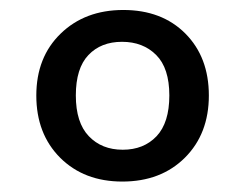

<svg xmlns="http://www.w3.org/2000/svg" viewBox="-20 -731 460 377"><path d="M51.3 -543.4Q51.3 -618.7 99.1 -665Q146.9 -711.4 222.1 -711.4Q297.9 -711.4 344 -665.1Q390.1 -618.7 390.1 -543.5Q390.1 -468.3 343.1 -421.4Q296 -374.5 220.2 -374.5Q145 -374.5 98.1 -421.3Q51.3 -468.2 51.3 -543.4ZM128.9 -543.6Q128.9 -490.2 154.4 -463.6Q179.8 -437 221 -437Q262.2 -437 287.4 -463.5Q312.5 -490.1 312.5 -543.6Q312.5 -597.2 286.7 -623Q260.9 -648.9 219.6 -648.9Q178.2 -648.9 153.6 -622.9Q128.9 -597 128.9 -543.6Z"/></svg>

Font: Gelasio
Style: Italic
Weight: 400
Italic angle: -8.5°
Designer: Eben Sorkin
Foundry: Eben Sorkin
Version: Version 1.008